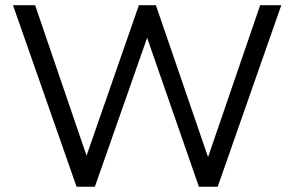

<svg xmlns="http://www.w3.org/2000/svg" viewBox="-20 -711 1119 731"><path d="M271.6 0H341.2L551 -598H529.4L737.3 0H808.8L1051 -691.2H970.6L756.9 -68.6H787.3L573.5 -691.2H508.8L292.2 -68.6H326.5L113.7 -691.2H29.4Z"/></svg>

Font: LL Pando Sans
Style: Regular
Weight: 400
Designer: Joshua Smith
Foundry: Joshua Smith
Version: Version 1.000;Glyphs 3.2.1 (3258)